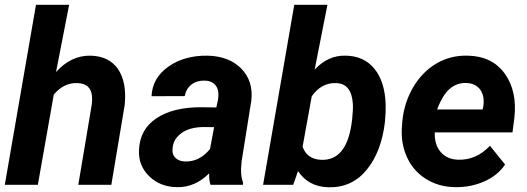

<svg xmlns="http://www.w3.org/2000/svg" viewBox="-22 -770 2195 800"><path d="M211.4 -469.7Q273.4 -539.1 354.5 -538.1Q433.1 -536.1 470 -481.7Q506.8 -427.2 497.6 -333L441.9 0H304.2L360.4 -334.5Q362.8 -353.5 361.3 -369.6Q356.4 -422.4 299.8 -423.8Q244.1 -425.8 202.1 -376L135.7 0H-2L127.9 -750H266.1Z M855 0Q848.6 -20 849.6 -47.9Q790 11.7 714.8 9.8Q645.5 8.8 599.9 -35.4Q554.2 -79.6 557.1 -144.5Q560.5 -231 629.6 -277.1Q698.7 -323.2 814.9 -323.2L879.4 -322.3L886.2 -354Q889.2 -370.1 887.7 -384.8Q885.3 -407.7 870.4 -420.7Q855.5 -433.6 831.1 -434.1Q798.8 -435.1 776.4 -418.2Q753.9 -401.4 747.6 -369.6L609.4 -369.1Q612.8 -444.8 679 -491.9Q745.1 -539.1 842.3 -538.1Q932.1 -536.1 982.9 -484.6Q1033.7 -433.1 1025.4 -352.1L984.9 -99.1L982.4 -67.9Q981.4 -33.2 990.7 -9.3L990.2 0ZM749 -97.2Q808.6 -95.2 853 -148.9L870.1 -240.2L822.3 -240.7Q746.1 -238.8 712.4 -194.3Q700.2 -178.2 697.3 -154.8Q693.4 -128.4 708.3 -113Q723.1 -97.7 749 -97.2Z M1582 -262.7Q1567.4 -137.7 1505.9 -62.5Q1444.3 12.7 1346.7 10.3Q1263.2 8.3 1219.7 -57.1L1199.7 0H1074.2L1204.1 -750H1342.3L1289.1 -480Q1344.7 -540 1418 -538.1Q1494.6 -537.1 1538.3 -483.2Q1582 -429.2 1585 -334Q1585.9 -303.7 1582 -262.7ZM1445.3 -272.9Q1449.7 -314.5 1448.2 -337.4Q1442.9 -422.4 1377.9 -423.8Q1316.9 -425.8 1276.9 -368.7L1238.8 -158.7Q1257.3 -106 1317.9 -104Q1419.4 -101.1 1442.4 -251.5Z M1876 9.8Q1806.6 9.3 1753.2 -24.2Q1699.7 -57.6 1673.3 -116Q1647 -174.3 1652.8 -244.6L1654.3 -264.2Q1661.6 -341.3 1699.2 -405.8Q1736.8 -470.2 1795.9 -505.1Q1855 -540 1926.8 -538.1Q2028.8 -536.1 2081.3 -463.1Q2133.8 -390.1 2121.1 -278.3L2113.3 -218.3H1789.6Q1787.6 -167 1814.5 -136.2Q1841.3 -105.5 1887.7 -104.5Q1962.9 -102.5 2019.5 -162.6L2082.5 -84.5Q2052.7 -39.6 1996.6 -14.4Q1940.4 10.7 1876 9.8ZM1919.9 -424.3Q1881.8 -425.3 1852.3 -400.4Q1822.8 -375.5 1799.3 -314H1988.8L1991.7 -326.7Q1994.6 -346.2 1992.2 -363.8Q1987.3 -392.1 1968.3 -408Q1949.2 -423.8 1919.9 -424.3Z"/></svg>

Font: RobotoInd
Style: Bold Italic
Weight: 700
Italic angle: -12°
Designer: Google
Version: Version 2.001150; 2014